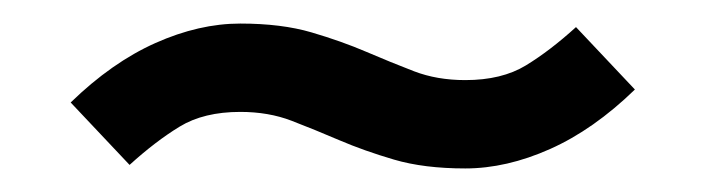

<svg xmlns="http://www.w3.org/2000/svg" viewBox="-20 -402 600 163"><path d="M375 -259Q340 -259 314.5 -266.5Q289 -274 268 -283Q247 -292 227.5 -299.5Q208 -307 184 -307Q153 -307 132.5 -294.5Q112 -282 90 -262L40 -315Q75 -349 112 -365.5Q149 -382 184 -382Q219 -382 244.5 -374.5Q270 -367 291 -358Q312 -349 331.5 -341.5Q351 -334 375 -334Q406 -334 426.5 -346.5Q447 -359 469 -379L519 -326Q484 -292 447 -275.5Q410 -259 375 -259Z"/></svg>

Font: Carrois Gothic SC
Style: Regular
Weight: 400
Designer: Ralph du Carrois
Foundry: Ralph du Carrois
Version: Version 1.001